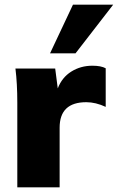

<svg xmlns="http://www.w3.org/2000/svg" viewBox="-20 -801 504 821"><path d="M432 -509V-344Q389 -364 349 -364Q235 -364 235 -255V0H54V-362Q54 -444 46 -508H216L227 -423Q245 -470 285 -495Q325 -520 375 -520Q412 -520 432 -509ZM194 -573 292 -781H464L303 -573Z"/></svg>

Font: Muli Black
Style: Regular
Weight: 900
Designer: Vernon Adams
Foundry: Vernon Adams
Version: Version 2.001